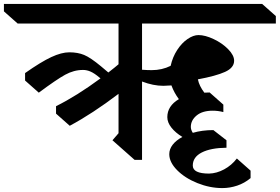

<svg xmlns="http://www.w3.org/2000/svg" viewBox="-90 -806 1428 980"><path d="M635 -450Q663 -448 684 -448Q737 -448 781 -470Q791 -515 814.5 -551Q838 -587 867.5 -607Q897 -627 923 -627Q957 -627 1000.5 -606.5Q1044 -586 1074.5 -555Q1105 -524 1105 -496Q1105 -460 1058.5 -439Q1012 -418 920 -401Q927 -367 953 -333L980 -334L1050 -272V-234Q1023 -241 996 -241Q943 -241 913.5 -216.5Q884 -192 884 -158Q884 -144 894 -128Q942 -142 999 -142L1066 -90V-52Q985 -51 939.5 -27.5Q894 -4 894 39Q894 80 977 80Q1016 79 1054 58.5Q1092 38 1119 3L1189 65V103Q1158 129 1120.5 141.5Q1083 154 1045 154Q981 154 917.5 128.5Q854 103 814 62.5Q774 22 774 -19Q774 -45 791.5 -67.5Q809 -90 841 -107Q806 -128 785 -154.5Q764 -181 764 -208Q764 -265 823 -300Q799 -332 785 -370Q759 -368 744 -368Q692 -368 635 -390V10H597L484 -90L515 -126V-327Q382 -226 266 -164L196 -226V-264Q301 -316 423 -406L418 -410Q392 -432 372.5 -440.5Q353 -449 334 -449Q287 -449 242.5 -424.5Q198 -400 108 -333L38 -395V-433Q119 -490 171.5 -514.5Q224 -539 264 -539Q307 -539 339.5 -525.5Q372 -512 425 -468L463 -436Q499 -464 515 -478V-686H0L-70 -748V-786H1248L1318 -724V-686H635Z"/></svg>

Font: Inknut
Style: Antiqua
Weight: 400
Designer: Claus Eggers Srensen
Foundry: Claus Eggers Srensen
Version: Version 1.000; ttfautohint (v1.2) -l 7 -r 28 -G 50 -x 13 -D 